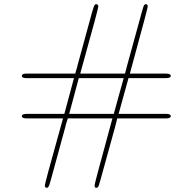

<svg xmlns="http://www.w3.org/2000/svg" viewBox="-20 -712 929 924"><path d="M110.8 -164.1H289.1L290 -165L335.9 -335.9H107.9Q85 -335.9 85 -346.9Q85 -357.9 107.9 -357.9H342.8V-358.9Q343.8 -365.7 347.9 -377.9Q352.1 -390.1 353 -397L423.8 -655.8Q424.8 -657.7 427 -665.3Q429.2 -672.9 430.2 -676Q431.2 -679.2 433.1 -683.6Q435.1 -688 437.5 -689.9Q439.9 -691.9 442.9 -691.9Q452.6 -691.9 453.1 -680.2Q453.1 -676.3 436 -611.8L366.2 -357.9H581.1L582 -358.9Q584 -365.7 586.9 -377.9Q589.8 -390.1 591.8 -397L663.1 -655.8Q664.1 -657.7 666 -665.3Q668 -672.9 668.9 -676Q669.9 -679.2 671.9 -683.6Q673.8 -688 676.5 -689.9Q679.2 -691.9 682.1 -691.9Q690.9 -691.9 690.9 -680.2Q690.9 -676.3 673.8 -611.8L605 -357.9H776.9Q801.8 -357.9 801.8 -346.9Q801.8 -335.9 775.9 -335.9H598.1V-335L550.8 -164.1H778.8Q801.8 -164.1 801.8 -153.1Q801.8 -142.1 778.8 -142.1H544.9L543.9 -141.1Q538.1 -115.2 534.2 -102.1L462.9 155.8Q461.9 157.7 460 165.3Q458 172.9 457 176Q456.1 179.2 454.1 183.6Q452.1 188 449.5 189.9Q446.8 191.9 443.8 191.9Q435.1 191.9 435.1 180.2Q435.1 176.3 452.1 111.8L521 -142.1H306.2V-141.1Q304.2 -134.3 300 -122.1Q295.9 -109.9 294.9 -103L224.1 155.8Q223.1 157.7 221.2 165.3Q219.2 172.9 218 176Q216.8 179.2 214.8 183.6Q212.9 188 210.4 189.9Q208 191.9 205.1 191.9Q196.3 191.9 195.8 180.2Q195.8 176.3 212.9 111.8L283.2 -142.1H109.9Q85 -142.1 85 -153.1Q85 -164.1 110.8 -164.1ZM313 -164.1H527.8V-165L575.2 -335.9H359.9L358.9 -335Z"/></svg>

Font: CMU Serif Upright Italic
Style: UprightItalic
Weight: 500
Version: Version 0.7.0